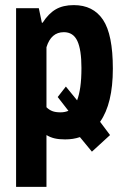

<svg xmlns="http://www.w3.org/2000/svg" viewBox="-20 -532 487 752"><path d="M43 -500H132L144 -443H147Q170 -479 198.5 -495.5Q227 -512 269 -512Q345 -512 383.5 -454.5Q422 -397 422 -263Q422 -126 372 -55L411 -3L340 62L293 5Q267 14 235 14Q211 14 194 10Q177 6 162 -3V200H43ZM238 -193 282 -139Q290 -160 294.5 -191Q299 -222 299 -266Q299 -337 283 -371.5Q267 -406 230 -406Q180 -406 162 -347V-112Q172 -102 184.5 -97Q197 -92 217 -92Q234 -92 248 -98L206 -152Z"/></svg>

Font: PT Sans Narrow
Style: Bold
Weight: 700
Width: 3
Designer: A.Korolkova, O.Umpeleva, V.Yefimov
Foundry: ParaType Ltd
Version: Version 2.003W OFL